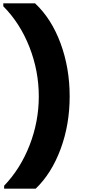

<svg xmlns="http://www.w3.org/2000/svg" viewBox="-23 -924 513 1163"><path d="M2 219V201Q101 98 156.5 -45Q212 -188 212 -340Q212 -494 155.5 -638.5Q99 -783 -3 -886V-904H189Q288 -812 343.5 -662.5Q399 -513 399 -340Q399 -169 344 -21Q289 127 193 219Z"/></svg>

Font: Fz Poppins ExtBd
Style: Regular
Weight: 800
Designer: Ninad Kale (Devanagari), Jonny Pinhorn (Latin)
Foundry: Indian Type Foundry
Version: Vit hóa bi Vntype.Com & FontZin.Com